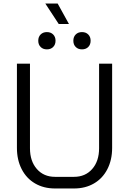

<svg xmlns="http://www.w3.org/2000/svg" viewBox="-20 -1061 732 1089"><path d="M76 -222V-700H150V-220Q150 -147 189 -102.5Q228 -58 292 -58H400Q464 -58 503 -102.5Q542 -147 542 -220V-700H616V-222Q616 -154 589 -101.5Q562 -49 513 -20.5Q464 8 400 8H292Q228 8 179 -20.5Q130 -49 103 -101.5Q76 -154 76 -222ZM237 -1041H307L371 -925H313ZM197 -830Q197 -852 210.5 -865.5Q224 -879 246 -879Q268 -879 281.5 -865.5Q295 -852 295 -830Q295 -808 281.5 -794.5Q268 -781 246 -781Q224 -781 210.5 -794.5Q197 -808 197 -830ZM396 -830Q396 -852 409.5 -865.5Q423 -879 445 -879Q467 -879 480.5 -865.5Q494 -852 494 -830Q494 -808 480.5 -794.5Q467 -781 445 -781Q423 -781 409.5 -794.5Q396 -808 396 -830Z"/></svg>

Font: Bai Jamjuree
Style: Regular
Weight: 400
Designer: Katatrad Aksorn Co.,Ltd.
Foundry: Cadson Demak Co.,Ltd.
Version: Version 1.000; ttfautohint (v1.6)